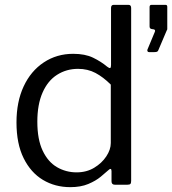

<svg xmlns="http://www.w3.org/2000/svg" viewBox="-20 -762 710 792"><path d="M454 0Q447 0 443.5 -3.5Q440 -7 440 -14V-56Q440 -64 436.5 -65Q433 -66 427 -60Q416 -50 395.5 -33Q375 -16 344 -3Q313 10 270 10Q207 10 157 -20Q107 -50 77.5 -109.5Q48 -169 48 -257Q48 -342 77.5 -405.5Q107 -469 160.5 -504.5Q214 -540 282 -540Q331 -540 364 -524Q397 -508 422 -487Q431 -480 434.5 -481.5Q438 -483 438 -494V-729Q438 -742 449 -742H510Q521 -742 521 -729V-16Q521 -7 518 -3.5Q515 0 505 0H454ZM437 -413Q406 -444 374 -461Q342 -478 302 -478Q254 -478 215.5 -453.5Q177 -429 155.5 -380Q134 -331 134 -260Q134 -187 156 -140.5Q178 -94 215 -72.5Q252 -51 296 -51Q337 -51 368.5 -70Q400 -89 418.5 -117Q437 -145 437 -172V-413ZM595 -547Q590 -547 588.5 -550.5Q587 -554 588 -557L618 -629Q623 -639 614 -641L607 -642Q597 -643 597 -653V-733Q597 -742 605 -742H663Q670 -742 670 -734V-642Q670 -641 669.5 -639.5Q669 -638 668 -637L634 -557Q632 -551 628.5 -549Q625 -547 616 -547Z"/></svg>

Font: Libre Franklin
Style: Regular
Weight: 400
Designer: Pablo Impallari, Rodrigo Fuenzalida, Nhung Nguyen
Foundry: Impallari Type
Version: Version 3.000